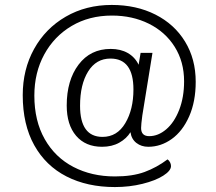

<svg xmlns="http://www.w3.org/2000/svg" viewBox="-20 -737 874 777"><path d="M556 -270Q551 -233 551 -219Q551 -186 584 -186Q620 -186 652.5 -213.5Q685 -241 705 -292Q725 -343 725 -408Q725 -487 687 -547.5Q649 -608 582.5 -641Q516 -674 433 -674Q341 -674 270 -632Q199 -590 159 -516.5Q119 -443 119 -350Q119 -248 161 -174Q203 -100 277 -61.5Q351 -23 445 -23Q516 -23 565 -41Q614 -59 658 -92Q664 -88 668 -80.5Q672 -73 672 -65Q672 -46 640.5 -26Q609 -6 556.5 7Q504 20 445 20Q333 20 249 -23Q165 -66 118.5 -149.5Q72 -233 72 -352Q72 -456 118 -539Q164 -622 246 -669.5Q328 -717 432 -717Q532 -717 609 -678Q686 -639 729 -568.5Q772 -498 772 -406Q772 -326 745.5 -266Q719 -206 675 -174.5Q631 -143 580 -143Q552 -143 532 -158.5Q512 -174 508 -202Q492 -176 462.5 -159.5Q433 -143 393 -143Q326 -143 288 -187.5Q250 -232 250 -310Q250 -412 298 -475.5Q346 -539 428 -539Q468 -539 497 -522.5Q526 -506 541 -475L549 -523H597ZM520 -375Q520 -500 427 -500Q369 -500 336.5 -447.5Q304 -395 304 -309Q304 -183 395 -183Q454 -183 487 -238.5Q520 -294 520 -375Z"/></svg>

Font: Krub Light
Style: Regular
Weight: 300
Designer: Ekaluck Peanpanawate
Foundry: Cadson Demak Co.,Ltd.
Version: Version 1.000; ttfautohint (v1.6)